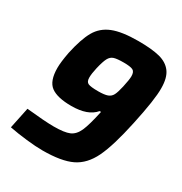

<svg xmlns="http://www.w3.org/2000/svg" viewBox="-165 -817 896 947"><g transform="rotate(30 282.5 -344.0)"><path d="M19 -13 44 -133Q150 -122 199 -122Q260 -122 288 -134Q316 -146 332 -181.5Q348 -217 366 -301H358Q318 -253 224 -253Q144 -253 107.5 -280Q71 -307 71 -382Q71 -415 82 -473Q101 -561 127.5 -607.5Q154 -654 206 -675Q258 -696 352 -696Q428 -696 473 -684.5Q518 -673 541.5 -641.5Q565 -610 565 -550Q566 -487 533 -334Q502 -189 468 -118.5Q434 -48 376 -20Q318 8 210 8Q172 8 118.5 2Q65 -4 19 -13ZM398 -464Q408 -509 408 -528Q408 -554 393.5 -561Q379 -568 341 -568Q304 -568 286.5 -562.5Q269 -557 259 -538Q249 -519 239 -476Q231 -441 231 -419Q231 -395 245.5 -388.5Q260 -382 302 -382Q338 -382 355.5 -388.5Q373 -395 381.5 -411.5Q390 -428 398 -464Z"/></g></svg>

Font: Saira Semi Condensed
Style: Bold Italic
Weight: 700
Width: 4
Italic angle: -12°
Designer: Hector Gatti with collaboration of the Omnibus-Type team
Foundry: Omnibus-Type
Version: Version 1.001; ttfautohint (v1.8)